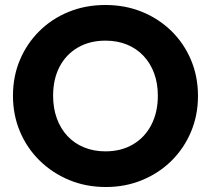

<svg xmlns="http://www.w3.org/2000/svg" viewBox="-20 -738 846 770"><path d="M405 12Q325 12 257.5 -16Q190 -44 139 -94Q88 -144 60 -210.5Q32 -277 32 -354Q32 -432 60 -498Q88 -564 138 -613.5Q188 -663 255.5 -690.5Q323 -718 403 -718Q482 -718 549.5 -690.5Q617 -663 667.5 -613.5Q718 -564 746 -497.5Q774 -431 774 -353Q774 -276 746 -209.5Q718 -143 668 -93.5Q618 -44 550.5 -16Q483 12 405 12ZM403 -131Q466 -131 513.5 -159Q561 -187 587 -237.5Q613 -288 613 -354Q613 -404 598 -444.5Q583 -485 555 -514.5Q527 -544 488.5 -559.5Q450 -575 403 -575Q340 -575 292.5 -547.5Q245 -520 219 -470.5Q193 -421 193 -354Q193 -304 208 -263Q223 -222 250.5 -192.5Q278 -163 317 -147Q356 -131 403 -131Z"/></svg>

Font: Outfit
Style: Bold
Weight: 700
Designer: Rodrigo Fuenzalida
Foundry: fragTYPE
Version: Version 1.100;gftools[0.9.27]